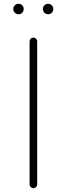

<svg xmlns="http://www.w3.org/2000/svg" viewBox="-20 -1000 351 1012"><path d="M176 -28Q176 -20 170 -14Q164 -8 156 -8Q148 -8 142 -14Q136 -20 136 -28V-782Q136 -790 142 -796Q148 -802 156 -802Q164 -802 170 -796Q176 -790 176 -782ZM50 -953Q50 -964 58 -972Q66 -980 78 -980Q89 -980 97 -972Q105 -964 105 -953Q105 -941 97 -933Q89 -925 78 -925Q66 -925 58 -933Q50 -941 50 -953ZM206 -953Q206 -964 214 -972Q222 -980 234 -980Q245 -980 253 -972Q261 -964 261 -953Q261 -941 253 -933Q245 -925 234 -925Q222 -925 214 -933Q206 -941 206 -953Z"/></svg>

Font: Tsukimi Rounded Light
Style: Regular
Weight: 300
Designer: Takashi Funayama
Foundry: Takashi Funayama
Version: Version 1.032; ttfautohint (v1.8.3)